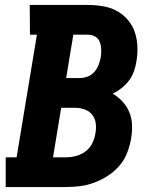

<svg xmlns="http://www.w3.org/2000/svg" viewBox="-20 -755 640 775"><path d="M3 0V-120H47L129 -615H101L100 -735H335Q365 -735 395 -730Q425 -725 450.5 -711.5Q476 -698 495 -676Q514 -654 523.5 -627Q533 -600 534.5 -569.5Q536 -539 531 -509Q528 -489 521 -468.5Q514 -448 501 -430.5Q488 -413 471 -399.5Q454 -386 435 -377Q457 -364 474.5 -345Q492 -326 502 -302Q512 -278 513 -250.5Q514 -223 509 -195Q504 -166 493 -137.5Q482 -109 461.5 -85.5Q441 -62 414.5 -45Q388 -28 359.5 -17.5Q331 -7 302 -3.5Q273 0 244 0ZM247 -440H302Q318 -440 334 -446Q350 -452 361 -465Q372 -478 378 -493.5Q384 -509 387 -525Q389 -541 388.5 -556.5Q388 -572 382.5 -586Q377 -600 364 -607.5Q351 -615 335 -615H276ZM194 -120H244Q265 -120 285.5 -125Q306 -130 324 -143Q342 -156 352 -176Q362 -196 365 -216Q369 -237 366.5 -257Q364 -277 352 -292Q340 -307 321 -313.5Q302 -320 281 -320H227Z"/></svg>

Font: Iosevka Etoile Heavy
Style: Italic
Weight: 900
Italic angle: -9°
Designer: Belleve Invis
Foundry: Belleve Invis
Version: Version 22.1.2; ttfautohint (v1.8.4)